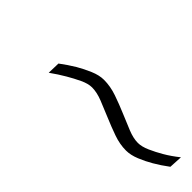

<svg xmlns="http://www.w3.org/2000/svg" viewBox="19 -577 501 501"><g transform="rotate(45 269.5 -326.0)"><path d="M537 -333Q517 -318 498 -307Q481 -297 461.5 -289Q442 -281 425 -281Q402 -281 378 -289.5Q354 -298 330.5 -308Q307 -318 285.5 -326.5Q264 -335 246 -335Q232 -335 214 -326.5Q196 -318 179 -308Q160 -297 139 -282L140 -317Q160 -332 180 -344Q197 -354 217 -362.5Q237 -371 254 -371Q278 -371 302.5 -362.5Q327 -354 350.5 -344Q374 -334 395 -325.5Q416 -317 433 -317Q447 -317 465 -325Q483 -333 500 -343Q519 -354 539 -370Z"/></g></svg>

Font: Panefresco 1wt
Style: Italic
Weight: 250
Version: Version 1.000